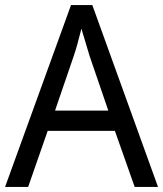

<svg xmlns="http://www.w3.org/2000/svg" viewBox="-20 -737 644 757"><path d="M433 -221H168L91 0H0L260 -717H344L603 0H511ZM333 -517 301 -624Q284 -555 271 -517L197 -301H407Z"/></svg>

Font: Noto Sans Display
Style: Regular
Weight: 400
Designer: Monotype Design team
Foundry: Monotype Imaging Inc.
Version: Version 1.000